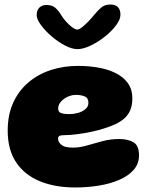

<svg xmlns="http://www.w3.org/2000/svg" viewBox="-20 -784 658 848"><path d="M312 44Q224 44 156.8 16.8Q89.5 -10.5 51.8 -66.2Q14 -122 14 -207Q14 -277 38.2 -330.2Q62.5 -383.5 105.5 -420Q148.5 -456.5 204.8 -474.8Q261 -493 325 -493Q368.5 -493 411 -486Q453.5 -479 488.2 -462.5Q523 -446 543.8 -418Q564.5 -390 564.5 -349Q564.5 -318.5 555 -296.8Q545.5 -275 528.2 -260.2Q511 -245.5 488.8 -235.2Q466.5 -225 440.5 -217Q419 -209.5 386.2 -202.5Q353.5 -195.5 320.5 -191.2Q287.5 -187 264.5 -187Q249 -187 242.8 -183.8Q236.5 -180.5 236.5 -171.5Q236.5 -165 239.5 -158.5Q242.5 -152 249 -146.5Q258 -138 271.5 -135Q285 -132 303 -132Q331.5 -132 364.2 -141.5Q397 -151 432.5 -160.5Q468 -170 506 -170Q545.5 -170 569.8 -155.5Q594 -141 594 -97.5Q594 -61 570.5 -34Q547 -7 507 10.2Q467 27.5 416.5 35.8Q366 44 312 44ZM287.5 -280Q305 -280 324.2 -285.2Q343.5 -290.5 357 -301.8Q370.5 -313 370.5 -330Q370.5 -351.5 354 -358.2Q337.5 -365 315.5 -365Q301.5 -365 287.5 -360.2Q273.5 -355.5 262.2 -347.2Q251 -339 244 -328.2Q237 -317.5 237 -305Q237 -294 243 -288.8Q249 -283.5 260.5 -281.8Q272 -280 287.5 -280ZM321.5 -567Q298 -567 267.2 -583Q236.5 -599 208 -623.5Q179.5 -648 160.8 -673.5Q142 -699 142 -717.5Q142 -739 154 -750.5Q166 -762 185 -762Q210.5 -762 225 -749Q239.5 -736 252 -714.5Q260.5 -701 273.5 -686.8Q286.5 -672.5 299.5 -663Q312.5 -653.5 321 -653.5Q329.5 -653.5 343 -664.2Q356.5 -675 371 -690Q385.5 -705 396 -718.5Q412.5 -738.5 427.8 -751.2Q443 -764 467 -764Q512 -764 512 -718.5Q512 -698 492.5 -672Q473 -646 442.8 -622Q412.5 -598 380 -582.5Q347.5 -567 321.5 -567Z"/></svg>

Font: Gluten Thin ExtraBold
Style: Regular
Weight: 800
Version: Version 1.300